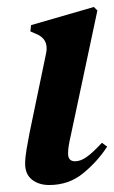

<svg xmlns="http://www.w3.org/2000/svg" viewBox="-20 -516 327 550"><path d="M121 14Q91 14 71.5 -1.5Q52 -17 52 -47Q52 -64 56 -88Q60 -112 65 -137L112 -363Q121 -405 81 -420L67 -426L69 -444L249 -496L259 -486L183 -129Q179 -112 177 -99.5Q175 -87 175 -76Q175 -54 195 -54Q211 -54 228.5 -66.5Q246 -79 272 -107L287 -96Q259 -53 218 -19.5Q177 14 121 14Z"/></svg>

Font: DeepMind Serif Text
Style: Italic
Weight: 400
Italic angle: -12°
Designer: Frank Grießhammer / Modifications: Colophon Foundry
Foundry: Colophon Foundry
Version: Version 5.003; ttfautohint (v1.8.2)